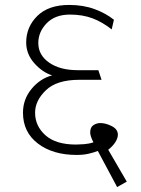

<svg xmlns="http://www.w3.org/2000/svg" viewBox="-20 -714 571 777"><path d="M86 -542Q86 -605 131 -649.5Q176 -694 260 -694Q317 -694 363 -677Q409 -660 441 -634L432 -595Q394 -625 354 -640Q314 -655 263 -655Q203 -655 169 -620Q135 -585 135 -540Q135 -491 179 -460.5Q223 -430 294 -430H378L391 -391H300Q210 -391 166 -349Q122 -307 122 -258Q122 -204 164 -166.5Q206 -129 288 -129Q300 -129 320 -130.5Q340 -132 358 -138Q351 -152 348 -161.5Q345 -171 345 -178Q345 -199 358 -207.5Q371 -216 386 -216Q408 -216 432.5 -203.5Q457 -191 457 -169Q457 -155 447 -139Q437 -123 418 -108L493 21L454 43L376 -103Q360 -97 339 -92Q318 -87 290 -87Q194 -87 133.5 -133Q73 -179 73 -258Q73 -312 107.5 -354Q142 -396 191 -409Q152 -421 119 -458Q86 -495 86 -542Z"/></svg>

Font: Palanquin Thin
Style: Regular
Weight: 250
Designer: Pria Ravichandran
Version: Version 1.001